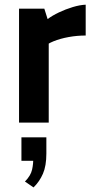

<svg xmlns="http://www.w3.org/2000/svg" viewBox="-20 -528 407 827"><path d="M62 0V-490.7H170.9L185.1 -445.8Q205.1 -460.9 233.9 -474.6Q262.7 -488.3 293.5 -497.6Q324.2 -506.8 349.1 -507.8V-375Q312 -375 275.6 -368.4Q239.3 -361.8 210.4 -350.1Q181.6 -338.4 166 -322.3L189.9 -389.2V0ZM124.5 279.3 87.4 253.9Q112.3 229 118.2 202.6Q124 176.3 123 151.9L144 164.6H72.3V63.5H179.7V133.3Q179.7 186.5 165 220.2Q150.4 253.9 124.5 279.3Z"/></svg>

Font: Anaheim
Style: Bold
Weight: 700
Version: Version 2.001